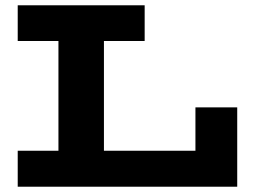

<svg xmlns="http://www.w3.org/2000/svg" viewBox="-20 -706 964 726"><path d="M47 0V-136H719V-300H877V0ZM201 -75V-599H373V-75ZM47 -551V-686H527V-551Z"/></svg>

Font: BioRhyme SemiExpanded ExtraBold
Style: Regular
Weight: 800
Width: 6
Designer: Aoife Mooney
Foundry: Aoife Mooney Type
Version: Version 1.600;gftools[0.9.33]